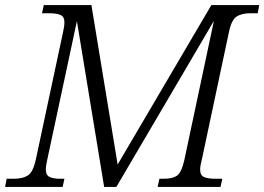

<svg xmlns="http://www.w3.org/2000/svg" viewBox="-35 -734 1038 754"><path d="M-15 0 -9 -32H19Q54 -32 74.5 -45Q95 -58 106 -109L212 -605Q218 -631 218 -646Q218 -669 202 -675.5Q186 -682 158 -682H130L137 -714H324L427 -88L795 -714H983L977 -682H949Q914 -682 893.5 -668.5Q873 -655 863 -603L758 -109Q751 -83 751 -68Q751 -45 767 -38.5Q783 -32 811 -32H838L831 0H584L591 -32H608Q643 -32 660.5 -44.5Q678 -57 689 -106L805 -652L422 0H374L267 -651L151 -109Q145 -83 145 -68Q145 -46 160 -39Q175 -32 201 -32H218L211 0Z"/></svg>

Font: Noto Serif Light
Style: Italic
Weight: 300
Italic angle: -12°
Designer: Monotype Design Team
Foundry: Monotype Imaging Inc.
Version: Version 2.013